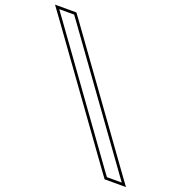

<svg xmlns="http://www.w3.org/2000/svg" viewBox="-439 -875 974 1032"><g transform="rotate(20 48.0 -359.5)"><path d="M-231.4 -687 -269.9 -740H-184.9L-164.9 -713L326.2 -32L364.7 21H279.7L259.8 -6ZM-243.5 -678.2 247.7 2.8 272.2 36H394.2L338.4 -40.8L-152.8 -721.8L-177.3 -755H-299.4Z"/></g></svg>

Font: Nordica Plus
Style: NordicaClassicLightOpOblOl
Weight: 300
Version: Version 1.01